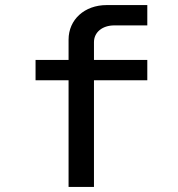

<svg xmlns="http://www.w3.org/2000/svg" viewBox="-20 -736 700 756"><path d="M250 -580V-500H120V-420H250V0H350V-420H560V-500H350V-570C350 -609 383 -636 430 -636H560V-716H400C313 -716 250 -659 250 -580Z"/></svg>

Font: Uncut Plan8
Style: Regular
Weight: 400
Designer: Kasper Nordkvist
Foundry: UNCUT.wtf
Version: Version 1.002;Glyphs 3.1.2 (3151)